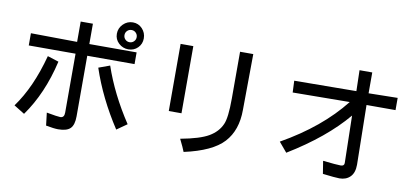

<svg xmlns="http://www.w3.org/2000/svg" viewBox="-78 -1113 3157 1452"><g transform="rotate(10 1500.0 -387.0)"><path d="M734.4 -730.5Q734.4 -773.4 765.6 -804.7Q796.9 -835.9 839.8 -835.9Q882.8 -835.9 912.1 -804.7Q941.4 -773.4 941.4 -730.5Q941.4 -687.5 912.1 -658.2Q882.8 -628.9 839.8 -628.9Q796.9 -628.9 765.6 -658.2Q734.4 -687.5 734.4 -730.5ZM793 -730.5Q793 -710.9 806.6 -697.3Q820.3 -683.6 839.8 -683.6Q859.4 -683.6 873 -697.3Q886.7 -710.9 886.7 -730.5Q886.7 -750 873 -763.7Q859.4 -777.3 839.8 -777.3Q820.3 -777.3 806.6 -763.7Q793 -750 793 -730.5ZM906.2 -527.3H543V-62.5Q543 3.9 515.6 31.2Q488.3 58.6 421.9 58.6Q390.6 58.6 328.1 46.9L316.4 -50.8Q402.3 -35.2 421.9 -35.2Q453.1 -35.2 453.1 -74.2V-527.3H93.8V-621.1L449.2 -617.2V-773.4H543V-617.2H906.2ZM933.6 -70.3 855.5 -15.6Q714.8 -230.5 640.6 -453.1L726.6 -484.4Q796.9 -277.3 933.6 -70.3ZM335.9 -445.3Q277.3 -191.4 148.4 -11.7L66.4 -62.5Q183.6 -222.7 250 -472.7Z M1777.3 -757.8 1773.4 -328.1Q1773.4 -171.9 1687.5 -78.1Q1601.6 15.6 1386.7 62.5Q1375 31.2 1343.8 -31.2Q1492.2 -58.6 1558.6 -97.7Q1625 -136.7 1652.3 -199.2Q1675.8 -250 1675.8 -398.4V-757.8ZM1320.3 -222.7H1222.7V-738.3H1320.3Z M2910.2 -527.3H2687.5L2695.3 -70.3Q2695.3 -7.8 2664.1 23.4Q2632.8 54.7 2582 54.7Q2550.8 54.7 2453.1 43L2437.5 -54.7Q2543 -43 2574.2 -43Q2601.6 -43 2601.6 -66.4L2593.8 -429.7Q2433.6 -238.3 2152.3 -66.4L2089.8 -140.6Q2386.7 -308.6 2558.6 -527.3L2121.1 -523.4L2117.2 -613.3L2593.8 -617.2L2589.8 -777.3H2687.5V-617.2L2910.2 -621.1Z"/></g></svg>

Font: WenQuanYi Micro Hei Mono
Style: Regular
Weight: 400
Foundry: Ascender Corporation
Version: Version 0.2.0-beta